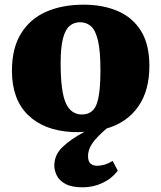

<svg xmlns="http://www.w3.org/2000/svg" viewBox="-20 -551 689 820"><path d="M333 249Q286 249 259.5 234.5Q233 220 222.5 198.5Q212 177 212 156Q212 110 248 76Q284 42 341 12Q316 14 290 13Q168 7 99.5 -60Q31 -127 31 -249Q31 -345 69.5 -407.5Q108 -470 176.5 -500.5Q245 -531 337 -531Q420 -531 483.5 -503.5Q547 -476 582.5 -418.5Q618 -361 618 -269Q618 -164 570.5 -96Q523 -28 435 -2Q390 37 373 63Q356 89 356 115Q356 139 367 148Q378 157 395 157Q408 157 425 152.5Q442 148 461 136L483 178Q457 212 417.5 230.5Q378 249 333 249ZM330 -62Q375 -62 392 -104.5Q409 -147 409 -251Q409 -333 398.5 -377.5Q388 -422 368.5 -439Q349 -456 322 -456Q296 -456 277.5 -440.5Q259 -425 249 -387Q239 -349 239 -281Q239 -160 261 -111Q283 -62 330 -62Z"/></svg>

Font: Literata 36pt ExtraBold
Style: Regular
Weight: 800
Designer: Latin by Veronika Burian and Jose Scaglione. Greek by Irene Vlachou. Cyrillic by Vera Evstafieva.
Foundry: TypeTogether
Version: Version 3.002